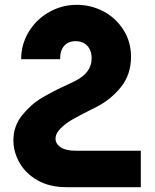

<svg xmlns="http://www.w3.org/2000/svg" viewBox="-20 -579 640 795"><path d="M35.5 2Q35.5 -57 71.8 -102Q108 -147 154 -174.2Q200 -201.5 258.5 -228L288 -242Q325 -260.5 342.2 -284Q359.5 -307.5 359.5 -337.5Q359.5 -369.5 341.8 -389Q324 -408.5 293 -408.5Q262.5 -408.5 245.5 -389Q228.5 -369.5 229 -334H67.5Q68 -397 99.8 -448.5Q131.5 -500 184.2 -529.5Q237 -559 298 -559Q357 -559 408.5 -531.8Q460 -504.5 491.2 -455.2Q522.5 -406 522.5 -344Q522.5 -271.5 481.8 -219.8Q441 -168 380 -136.5L352 -122.5Q308 -100.5 279.8 -84.2Q251.5 -68 230.8 -47.2Q210 -26.5 210 -4.5Q210 16.5 231 30.8Q252 45 293 45H563V196H254.5Q185.5 196 135.8 167.8Q86 139.5 60.8 94.8Q35.5 50 35.5 2Z"/></svg>

Font: JuliaMono Black
Style: Regular
Weight: 900
Monospace: yes
Designer: cormullion
Foundry: corm
Version: Version 0.054; ttfautohint (v1.8.4)